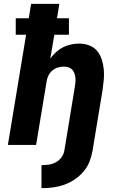

<svg xmlns="http://www.w3.org/2000/svg" viewBox="-20 -755 640 1000"><path d="M196 225V105H201Q218 105 236.5 102Q255 99 272 89.5Q289 80 300.5 64Q312 48 315 30L320 0Q332 -76 345 -152Q358 -228 370 -304Q372 -316 373 -328Q374 -340 372.5 -352Q371 -364 367 -374.5Q363 -385 355.5 -393Q348 -401 336.5 -404.5Q325 -408 313 -408Q298 -408 282 -403.5Q266 -399 253 -388Q240 -377 232.5 -362Q225 -347 223 -332L168 0H21L116 -574H62V-660H130L142 -735H289L277 -660H339V-574H263L242 -450Q255 -468 272 -483.5Q289 -499 309 -509Q329 -519 350.5 -523.5Q372 -528 393 -528Q420 -528 445 -518.5Q470 -509 486 -489.5Q502 -470 510 -445Q518 -420 520.5 -393.5Q523 -367 520.5 -339.5Q518 -312 514 -285L462 30Q457 59 446 87Q435 115 415 138.5Q395 162 369 179.5Q343 197 315 207Q287 217 258 221Q229 225 201 225Z"/></svg>

Font: Iosevka SS04 Hv Ex Obl
Style: Regular
Weight: 900
Width: 7
Italic angle: -9°
Monospace: yes
Designer: Belleve Invis
Foundry: Belleve Invis
Version: Version 19.0.0; ttfautohint (v1.8.4)